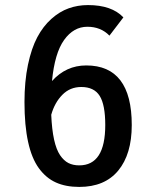

<svg xmlns="http://www.w3.org/2000/svg" viewBox="-20 -726 610 757"><path d="M320 -468Q499.5 -468 499.5 -233Q499.5 -118 446.2 -53.5Q393 11 292.5 11Q239.5 11 200.5 -6.5Q161.5 -24 133.2 -62.8Q105 -101.5 90.8 -166.5Q76.5 -231.5 76.5 -323.5Q76.5 -405 90.2 -470.5Q104 -536 127 -579.2Q150 -622.5 182.5 -651.5Q215 -680.5 250.8 -693.2Q286.5 -706 327 -706Q420.5 -706 466.5 -657.5L411.5 -585.5Q377.5 -620.5 324.5 -620.5Q270 -620.5 232.8 -568.5Q195.5 -516.5 185 -406.5Q240.5 -468 320 -468ZM300.5 -383Q256 -383 225.8 -352.2Q195.5 -321.5 182 -273.5Q184.5 -215.5 193.2 -175.8Q202 -136 216.8 -114.2Q231.5 -92.5 249.8 -83.2Q268 -74 292.5 -74Q395 -74 395 -233Q395 -313 373 -348Q351 -383 300.5 -383Z"/></svg>

Font: League Mono Narrow Medium
Style: Regular
Weight: 500
Width: 3
Designer: Tyler Finck
Foundry: The League of Moveable Type / Tyler Finck
Version: Version 2.210